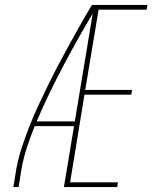

<svg xmlns="http://www.w3.org/2000/svg" viewBox="-20 -755 640 775"><path d="M34 0 46 -74Q54 -117 68 -159.5Q82 -202 98.5 -244.5Q115 -287 134.5 -328.5Q154 -370 174 -411Q194 -452 215.5 -493Q237 -534 259.5 -574.5Q282 -615 304.5 -655Q327 -695 351 -735H360L359 -730L369 -725Q335 -669 303 -612.5Q271 -556 240.5 -498.5Q210 -441 181.5 -382.5Q153 -324 128 -265H282L279 -246H120Q103 -204 89 -161Q75 -118 67 -74L55 0ZM238 0 360 -735H575L572 -716H378L324 -392H513L510 -373H321L263 -19H456L453 0Z"/></svg>

Font: Iosevka Curly Thin Extended
Style: Italic
Weight: 100
Width: 7
Italic angle: -9°
Monospace: yes
Designer: Belleve Invis
Foundry: Belleve Invis
Version: Version 11.1.0; ttfautohint (v1.8.3)